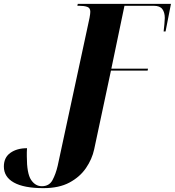

<svg xmlns="http://www.w3.org/2000/svg" viewBox="-112 -734 906 995"><path d="M113 241Q12 241 -40 212Q-92 183 -92 129Q-92 82 -58 58Q-24 34 28 34Q27 45 27 55.5Q27 66 27 76Q27 165 49 198Q71 231 105 231Q143 231 160 199.5Q177 168 187 125L344 -604Q348 -620 352 -641.5Q356 -663 356 -673Q356 -693 340 -698.5Q324 -704 299 -704H289L291 -714H774L746 -571H736Q738 -589 740 -609.5Q742 -630 742 -641Q742 -669 729.5 -686.5Q717 -704 685 -704H533L465 -378H655L653 -368H463L376 40Q365 91 333.5 137Q302 183 248 212Q194 241 113 241Z"/></svg>

Font: Noto Serif Display ExtraCondensed Black
Style: Italic
Weight: 900
Width: 2
Italic angle: -12°
Designer: Monotype Design Team
Foundry: Monotype Imaging Inc.
Version: Version 2.009